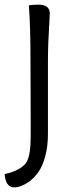

<svg xmlns="http://www.w3.org/2000/svg" viewBox="-58 -686 300 825"><path d="M74 -136 73 -431Q73 -572 66 -663Q83 -666 107 -666Q156 -666 156 -628Q156 -623 154 -591Q148 -495 148 -421V-111Q148 -56 136 -13Q124 30 106.5 54Q89 78 68 94Q32 119 3 119Q-34 119 -38 62Q20 50 49 20Q70 -2 73 -69Q74 -91 74 -136Z"/></svg>

Font: Overlock Mod
Style: Regular
Weight: 400
Designer: Dario Muhafara
Foundry: Dario Manuel Muhafara
Version: Version 1.001